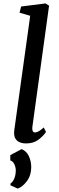

<svg xmlns="http://www.w3.org/2000/svg" viewBox="-20 -826 341 1119"><path d="M168 -78Q168 -54 184 -54Q203 -54 235 -83L248 -57Q234 -35 205 -12.5Q176 10 132 10Q100 10 81 -5Q62 -20 62 -52Q62 -58 63.5 -70Q65 -82 66 -87L156 -734L94 -752L103 -788L245 -806L266 -793L169 -89Q168 -85 168 -78ZM41 244Q56 233 64 212.5Q72 192 72 165Q71 145 62.5 129Q54 113 40 109V78L106 43Q135 55 148.5 84.5Q162 114 162 149Q162 196 136.5 230Q111 264 83 273L41 254Z"/></svg>

Font: Koeln Type Serif
Style: Italic
Weight: 400
Italic angle: -8°
Designer: Eben Sorkin
Foundry: Eben Sorkin
Version: Version 2.002